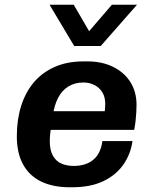

<svg xmlns="http://www.w3.org/2000/svg" viewBox="-20 -780 640 810"><path d="M273 10Q204 10 154 -14Q104 -38 77.5 -86Q51 -134 51 -205Q51 -276 69.5 -334Q88 -392 123.5 -433.5Q159 -475 211.5 -498Q264 -521 332 -521H349Q411 -521 458 -497.5Q505 -474 530.5 -433Q556 -392 556 -338Q556 -325 555 -307Q554 -289 552 -270Q550 -251 546 -232H134L202 -277Q197 -254 193.5 -229.5Q190 -205 190 -185Q190 -146 203.5 -122.5Q217 -99 240 -89.5Q263 -80 291 -80Q342 -80 373.5 -106Q405 -132 412 -185H539Q531 -129 500 -85Q469 -41 415.5 -15.5Q362 10 284 10ZM203 -293 145 -311H422Q423 -322 423.5 -328.5Q424 -335 424 -341Q424 -371 411.5 -391Q399 -411 378 -421.5Q357 -432 332 -432Q295 -432 268 -415Q241 -398 225 -367Q209 -336 203 -293ZM558 -760 405 -586H293L189 -760H291L383 -602H316L452 -760Z"/></svg>

Font: Chivo Mono SemiBold
Style: Italic
Weight: 600
Italic angle: -8.05°
Monospace: yes
Version: Version 1.008